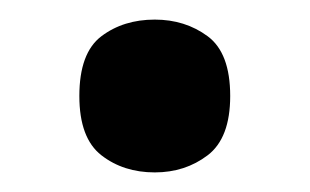

<svg xmlns="http://www.w3.org/2000/svg" viewBox="-20 -453 316 196"><path d="M138 -277Q106 -277 83.5 -294.5Q61 -312 61 -355Q61 -399 83.5 -416Q106 -433 138 -433Q169 -433 192 -416Q215 -399 215 -355Q215 -312 192 -294.5Q169 -277 138 -277Z"/></svg>

Font: Noto Serif Lao SemiCondensed
Style: Bold
Weight: 700
Width: 4
Designer: Monotype Design Team
Foundry: Monotype Imaging Inc.
Version: Version 2.003; ttfautohint (v1.8.4.7-5d5b)